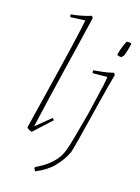

<svg xmlns="http://www.w3.org/2000/svg" viewBox="-170 -785 778 1065"><g transform="rotate(20 219.5 -252.5)"><path d="M87 7Q81 7 71 2.5Q61 -2 56 -8Q62 -47 71.5 -107.5Q81 -168 92 -239Q103 -310 114 -381.5Q125 -453 134 -515Q143 -577 148.5 -620Q154 -663 155 -675L71 -664Q67 -669 67 -679Q87 -682 120.5 -691Q154 -700 181 -712L189 -701Q178 -626 165 -540.5Q152 -455 139 -370.5Q126 -286 115.5 -213.5Q105 -141 98 -91.5Q91 -42 89 -26L170 -105L180 -95ZM179 207Q177 203 174.5 199Q172 195 169 191L172 184Q188 175 215 155.5Q242 136 267 105.5Q292 75 303 34Q311 6 322.5 -57Q334 -120 347 -194Q354 -244 361 -290Q368 -336 372.5 -371Q377 -406 377 -422L293 -414Q291 -417 290.5 -421.5Q290 -426 290 -430Q310 -433 343.5 -440Q377 -447 404 -457L412 -446Q408 -426 400 -379.5Q392 -333 382.5 -273.5Q373 -214 363.5 -153Q354 -92 345.5 -41Q337 10 331 38Q311 90 275.5 133Q240 176 179 207ZM389 -554Q388 -555 388 -557.5Q388 -560 387 -561Q390 -582 397 -604.5Q404 -627 411 -643Q420 -645 427.5 -644Q435 -643 439 -642Q437 -621 431.5 -596Q426 -571 423 -565Q421 -563 417 -557.5Q413 -552 411 -552Q402 -551 389 -554Z"/></g></svg>

Font: Labrada ExtraLight
Style: Italic
Weight: 200
Italic angle: -7°
Designer: Mercedes Jáuregui
Foundry: Omnibus-Type Team
Version: Version 1.000; ttfautohint (v1.8.4.7-5d5b)